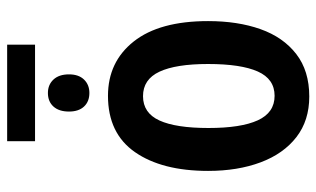

<svg xmlns="http://www.w3.org/2000/svg" viewBox="-194 -681 885 537"><g transform="rotate(-90 248.5 -412.5)"><path d="M458 -273Q458 -190 435.5 -126.5Q413 -63 366 -26.5Q319 10 247 10Q180 10 133.5 -26Q87 -62 63 -126Q39 -190 39 -273Q39 -402 91.5 -477.5Q144 -553 249 -553Q344 -553 401 -481Q458 -409 458 -273ZM159 -272Q159 -181 180.5 -134Q202 -87 249 -87Q296 -87 317 -134Q338 -181 338 -273Q338 -363 316.5 -409Q295 -455 248 -455Q201 -455 180 -409Q159 -363 159 -272ZM392 -835V-757H122V-835ZM257 -721Q280 -721 294.5 -705.5Q309 -690 309 -662Q309 -635 294.5 -620Q280 -605 257 -605Q233 -605 219 -620Q205 -635 205 -662Q205 -690 219 -705.5Q233 -721 257 -721Z"/></g></svg>

Font: Avrile Sans Condensed SemiBold
Style: Regular
Weight: 600
Width: 3
Designer: Monotype Design Team
Foundry: Monotype Imaging Inc.
Version: Version 2.001;September 10, 2019;FontCreator 11.5.0.2425 64-